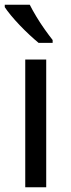

<svg xmlns="http://www.w3.org/2000/svg" viewBox="-21 -786 299 806"><path d="M173 0H85V-536H173ZM104 -766Q115 -744 131.5 -716.5Q148 -689 166.5 -663Q185 -637 200 -618V-606H141Q124 -620 103 -639.5Q82 -659 61.5 -680.5Q41 -702 24.5 -722Q8 -742 -1 -756V-766Z"/></svg>

Font: Noto Sans Khmer
Style: Regular
Weight: 400
Designer: Danh Hong and the Monotype Design Team
Foundry: Monotype Imaging Inc.
Version: Version 2.003